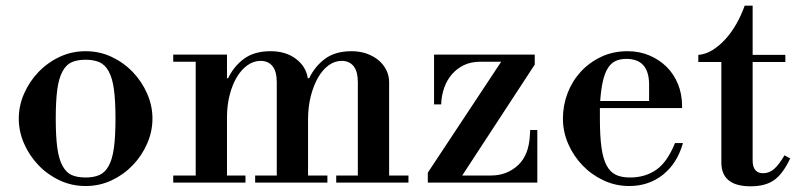

<svg xmlns="http://www.w3.org/2000/svg" viewBox="-20 -642 2817 675"><path d="M46 -225Q46 -270 64.5 -312.5Q83 -355 115 -388.5Q147 -422 189.5 -442Q232 -462 281 -462Q330 -462 372.5 -442Q415 -422 447 -388.5Q479 -355 497.5 -312.5Q516 -270 516 -225Q516 -180 497.5 -137.5Q479 -95 447 -61.5Q415 -28 372.5 -8Q330 12 281 12Q232 12 189.5 -8Q147 -28 115 -61.5Q83 -95 64.5 -137.5Q46 -180 46 -225ZM176 -225Q176 -162 181.5 -122Q187 -82 200 -58.5Q213 -35 232.5 -26.5Q252 -18 281 -18Q309 -18 329 -26.5Q349 -35 362 -58.5Q375 -82 380.5 -122Q386 -162 386 -225Q386 -288 380.5 -328Q375 -368 362 -391.5Q349 -415 329 -423.5Q309 -432 281 -432Q252 -432 232.5 -423.5Q213 -415 200 -391.5Q187 -368 181.5 -328Q176 -288 176 -225Z M589 -450H778V-367H782Q802 -409 838 -435.5Q874 -462 931 -462Q985 -462 1020.5 -435Q1056 -408 1062 -367H1067Q1087 -409 1123 -435.5Q1159 -462 1216 -462Q1245 -462 1269 -453.5Q1293 -445 1310.5 -430.5Q1328 -416 1338 -396Q1348 -376 1348 -353V-25H1416V0H1162V-25H1238V-353Q1238 -391 1223 -409.5Q1208 -428 1181 -428Q1157 -428 1135.5 -412.5Q1114 -397 1098 -369Q1082 -341 1072.5 -303.5Q1063 -266 1063 -222V-25H1131V0H877V-25H953V-353Q953 -391 938 -409.5Q923 -428 896 -428Q872 -428 850.5 -413Q829 -398 813 -371.5Q797 -345 787.5 -308.5Q778 -272 778 -230V-25H843V0H589V-25H668V-425H589Z M1506 -450H1860V-415L1605 -25H1706Q1762 -25 1801 -61Q1840 -97 1843 -169L1844 -185H1869V0H1484V-35L1742 -425H1669Q1636 -425 1611 -413Q1586 -401 1568.5 -380.5Q1551 -360 1541.5 -333Q1532 -306 1531 -275H1506Z M2089 -262V-225Q2089 -164 2094.5 -124Q2100 -84 2112.5 -60.5Q2125 -37 2145 -27.5Q2165 -18 2195 -18Q2248 -18 2287 -45Q2326 -72 2353 -139H2381Q2361 -68 2311 -28Q2261 12 2192 12Q2144 12 2101.5 -8Q2059 -28 2027.5 -61Q1996 -94 1977.5 -136.5Q1959 -179 1959 -225Q1959 -271 1975 -313.5Q1991 -356 2021 -389Q2051 -422 2093 -442Q2135 -462 2187 -462Q2227 -462 2262 -447.5Q2297 -433 2323 -407.5Q2349 -382 2363.5 -346.5Q2378 -311 2378 -268V-262ZM2262 -344Q2262 -435 2182 -435Q2160 -435 2144 -427.5Q2128 -420 2117 -402.5Q2106 -385 2099.5 -356.5Q2093 -328 2090 -287H2262Z M2619 13Q2516 13 2516 -71V-424H2435V-449Q2461 -451 2485 -466Q2509 -481 2530 -504Q2551 -527 2568.5 -557.5Q2586 -588 2598 -622H2626V-449H2741V-424H2626V-78Q2626 -33 2663 -33Q2684 -33 2701 -47.5Q2718 -62 2738 -96L2758 -85Q2732 -30 2701 -8.5Q2670 13 2619 13Z"/></svg>

Font: Libre Bodoni
Style: Regular
Weight: 400
Designer: Pablo Impallari, Rodrigo Fuenzalida
Foundry: Pablo Impallari, Rodrigo Fuenzalida
Version: Version 1.001; ttfautohint (v1.5.65-e2d9)